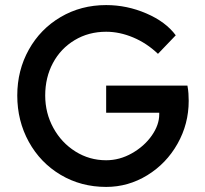

<svg xmlns="http://www.w3.org/2000/svg" viewBox="-20 -726 806 756"><path d="M48 -350Q48 -449 93.5 -530.5Q139 -612 219 -659Q299 -706 398 -706Q480 -706 556.5 -673Q633 -640 672 -587L602 -514Q558 -556 504.5 -578.5Q451 -601 398 -601Q329 -601 274 -568Q219 -535 188.5 -478Q158 -421 158 -350Q158 -281 190 -222.5Q222 -164 277 -129.5Q332 -95 398 -95Q451 -95 499.5 -122.5Q548 -150 577.5 -192Q607 -234 607 -276V-296L622 -282H398V-389H718Q721 -373 722 -358Q723 -343 723 -329Q723 -238 679 -160Q635 -82 560 -36Q485 10 398 10Q299 10 219 -37.5Q139 -85 93.5 -167.5Q48 -250 48 -350Z"/></svg>

Font: Easer Grotesk Variable
Style: Regular
Weight: 400
Designer: Boardeaser, Bonnie Shaver-Troup, Thomas Jockin
Foundry: Lexend
Version: Version 1.001;Glyphs 3.1.2 (3151)